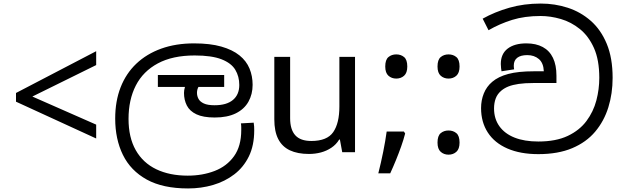

<svg xmlns="http://www.w3.org/2000/svg" viewBox="-20 -856 3502 1080"><path d="M70 -284V-333L521 -568V-490L162 -313L521 -155V-77Z M1038 204Q896 204 805.5 154Q715 104 671.5 15.5Q628 -73 628 -189Q628 -287 658.5 -365Q689 -443 747 -498Q805 -553 887 -582.5Q969 -612 1072 -612Q1162 -612 1225 -594Q1288 -576 1327 -544.5Q1366 -513 1383.5 -470.5Q1401 -428 1401 -379Q1401 -326 1377.5 -284Q1354 -242 1306.5 -218.5Q1259 -195 1188 -195Q1123 -195 1085 -213Q1047 -231 1031 -262.5Q1015 -294 1015 -333Q1015 -349 1020 -365.5Q1025 -382 1032 -396L1075 -374L1033 -367H868V-434H1241V-367H1060L1121 -398Q1105 -383 1096.5 -367.5Q1088 -352 1088 -334Q1088 -316 1096.5 -300Q1105 -284 1126.5 -274Q1148 -264 1187 -264Q1255 -264 1290.5 -294Q1326 -324 1326 -378Q1326 -426 1303.5 -463.5Q1281 -501 1226 -522.5Q1171 -544 1075 -544Q951 -544 868 -499.5Q785 -455 744 -375Q703 -295 703 -187Q703 -83 743.5 -11.5Q784 60 859 96Q934 132 1036 132Q1119 132 1187.5 105.5Q1256 79 1296.5 22.5Q1337 -34 1337 -124Q1337 -129 1337 -141Q1337 -153 1335 -162L1407 -166Q1409 -155 1409.5 -144.5Q1410 -134 1410 -123Q1410 -38 1380 23.5Q1350 85 1297.5 125Q1245 165 1178.5 184.5Q1112 204 1038 204Z M1977 -536V0H1905L1892 -71H1888Q1871 -43 1844 -25Q1817 -7 1785 1.5Q1753 10 1718 10Q1654 10 1610.5 -10.5Q1567 -31 1545 -74Q1523 -117 1523 -185V-536H1612V-191Q1612 -127 1641 -95Q1670 -63 1731 -63Q1820 -63 1854.5 -113Q1889 -163 1889 -257V-536Z M2252 -116 2259 -105Q2250 -70 2236.5 -32Q2223 6 2207.5 44Q2192 82 2175 119H2108Q2123 60 2135.5 -2Q2148 -64 2155 -116ZM2209 -414Q2183 -414 2165 -430Q2147 -446 2147 -482Q2147 -520 2165 -535Q2183 -550 2209 -550Q2235 -550 2253 -535Q2271 -520 2271 -482Q2271 -446 2253 -430Q2235 -414 2209 -414Z M2503 -414Q2477 -414 2459 -430Q2441 -446 2441 -482Q2441 -520 2459 -535Q2477 -550 2503 -550Q2529 -550 2547 -535Q2565 -520 2565 -482Q2565 -446 2547 -430Q2529 -414 2503 -414ZM2503 14Q2477 14 2459 -2Q2441 -18 2441 -54Q2441 -92 2459 -107Q2477 -122 2503 -122Q2529 -122 2547 -107Q2565 -92 2565 -54Q2565 -18 2547 -2Q2529 14 2503 14Z M3008 11Q2907 11 2834.5 -20.5Q2762 -52 2724 -110.5Q2686 -169 2686 -248Q2686 -292 2701.5 -330.5Q2717 -369 2749 -396Q2783 -425 2839 -440Q2895 -455 2983 -455H3039Q3037 -502 3011 -524Q2985 -546 2946 -546Q2909 -546 2889.5 -531Q2870 -516 2870 -487Q2870 -482 2870.5 -476.5Q2871 -471 2872 -466L2801 -455Q2800 -463 2798.5 -473Q2797 -483 2797 -496Q2797 -553 2835.5 -582.5Q2874 -612 2941 -612Q2995 -612 3033 -591.5Q3071 -571 3090.5 -530.5Q3110 -490 3110 -430V-389H2980Q2932 -389 2898 -384Q2864 -379 2841 -370Q2818 -361 2801 -347Q2778 -328 2768.5 -302.5Q2759 -277 2759 -246Q2759 -188 2789 -146Q2819 -104 2874.5 -82Q2930 -60 3008 -60Q3107 -60 3173.5 -91.5Q3240 -123 3279 -175.5Q3318 -228 3334.5 -291Q3351 -354 3351 -418Q3351 -519 3321 -586Q3291 -653 3242 -692.5Q3193 -732 3135 -749Q3077 -766 3021 -766Q2931 -766 2860.5 -744Q2790 -722 2728 -686L2695 -751Q2763 -789 2845 -812.5Q2927 -836 3022 -836Q3101 -836 3173.5 -812.5Q3246 -789 3303 -739Q3360 -689 3393 -609.5Q3426 -530 3426 -418Q3426 -330 3402 -252.5Q3378 -175 3328 -115.5Q3278 -56 3198.5 -22.5Q3119 11 3008 11Z"/></svg>

Font: hexsinhala15
Style: Book
Weight: 400
Designer: Jelle Bosma - Monotype Design Team
Foundry: Monotype Imaging Inc.
Version: Version 2.003